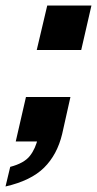

<svg xmlns="http://www.w3.org/2000/svg" viewBox="-65 -512 351 695"><path d="M-45 163 -28 92Q22 79 43 52.5Q64 26 73 -15L127 0H-8L29 -161H190L160 -27Q142 48 94.5 95Q47 142 -45 163ZM68 -331 106 -492H266L229 -331Z"/></svg>

Font: Instrument Sans SemiCondensed
Style: Bold Italic
Weight: 700
Width: 4
Italic angle: -13°
Designer: Rodrigo Fuenzalida
Foundry: fragTYPE
Version: Version 1.000;gftools[0.9.28]